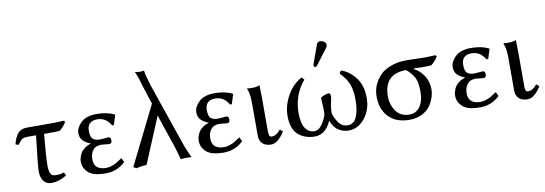

<svg xmlns="http://www.w3.org/2000/svg" viewBox="-55 -1060 4071 1434"><g transform="rotate(-10 1981.0 -343.0)"><path d="M251 -360.8Q234.9 -185.1 234.9 -126Q234.9 -48.8 268.1 -43.9Q281.7 -41.5 293.5 -42Q298.3 -42 303.2 -42.2Q308.1 -42.5 313.5 -43.2Q318.8 -43.9 324 -45.2Q329.1 -46.4 335 -48.1Q340.8 -49.8 346.7 -51.8L358.9 -26.9Q300.8 10.3 240.2 9.8Q205.1 9.8 184.1 -17.1Q163.1 -43.9 163.1 -91.8Q163.1 -136.7 189.9 -360.8H133.8Q98.6 -360.8 84.7 -352.5Q70.8 -344.2 49.8 -313L26.9 -320.8Q41 -376 64.9 -402.6Q88.9 -429.2 133.8 -429.2H334.5Q354 -429.2 373.3 -429.9Q392.6 -430.7 412.1 -432.1L421.9 -422.9Q406.7 -395 372.1 -363.8Q365.2 -362.3 356.4 -361.8Q347.7 -361.3 341.8 -361.1Q335.9 -360.8 325.2 -360.8Z M661.1 -398.9Q584 -398.9 584 -324.2Q584 -277.3 602.1 -262.2Q620.1 -247.1 657.7 -247.1L687 -249.5Q715.8 -252 718.8 -252Q737.8 -252 737.8 -227.1Q737.8 -201.2 717.8 -201.2Q713.9 -201.2 688 -204.1Q662.1 -207 656.7 -207Q615.7 -207 594.2 -180.4Q572.8 -153.8 572.8 -110.8Q572.8 -29.8 665 -29.8Q687 -29.8 710 -38.3Q732.9 -46.9 747.8 -55.9Q762.7 -64.9 788.1 -82L803.7 -49.8Q739.7 10.3 653.8 9.8Q561 9.8 522.9 -25.1Q484.9 -60.1 484.9 -107.9Q484.9 -120.1 487.8 -133.1Q490.7 -146 499.3 -165Q507.8 -184.1 529.3 -201.7Q550.8 -219.2 583 -229Q543 -244.1 523.4 -265.6Q503.9 -287.1 503.9 -321.8Q503.9 -361.8 543.5 -400.4Q583 -439 662.1 -439Q743.2 -439 796.9 -411.1L798.8 -408.2L775.9 -335.9L762.7 -335Q726.1 -398.9 661.1 -398.9Z M1190.9 -108.9 1109.9 -348.1 964.8 0Q910.6 3.9 888.7 12.2L863.8 0L1084 -443.8L1060.1 -516.1Q1050.3 -545.9 1035.6 -593.5Q1021 -641.1 1020 -645L1008.8 -675.3Q1006.8 -680.7 1004.2 -686.5Q1001.5 -692.4 1000.5 -695.3L999 -698.2Q1019.5 -693.4 1035.6 -693.4Q1056.6 -693.4 1067.9 -696.8Q1070.8 -672.9 1077.1 -649.9Q1077.6 -648.4 1081.8 -634.3Q1085.9 -620.1 1091.6 -600.8Q1097.2 -581.5 1099.1 -575.2L1266.6 -87.9Q1291.5 -26.9 1305.7 2.9Q1304.7 0 1273.9 0Q1262.2 0 1248.5 0.5Q1223.6 1.5 1223.6 2.9Q1218.8 -12.7 1210 -45.9Q1201.2 -79.1 1190.9 -108.9Z M1555.7 -398.9Q1478.5 -398.9 1478.5 -324.2Q1478.5 -277.3 1496.6 -262.2Q1514.6 -247.1 1552.2 -247.1L1581.5 -249.5Q1610.4 -252 1613.3 -252Q1632.3 -252 1632.3 -227.1Q1632.3 -201.2 1612.3 -201.2Q1608.4 -201.2 1582.5 -204.1Q1556.6 -207 1551.3 -207Q1510.3 -207 1488.8 -180.4Q1467.3 -153.8 1467.3 -110.8Q1467.3 -29.8 1559.6 -29.8Q1581.5 -29.8 1604.5 -38.3Q1627.4 -46.9 1642.3 -55.9Q1657.2 -64.9 1682.6 -82L1698.2 -49.8Q1634.3 10.3 1548.3 9.8Q1455.6 9.8 1417.5 -25.1Q1379.4 -60.1 1379.4 -107.9Q1379.4 -120.1 1382.3 -133.1Q1385.3 -146 1393.8 -165Q1402.3 -184.1 1423.8 -201.7Q1445.3 -219.2 1477.5 -229Q1437.5 -244.1 1418 -265.6Q1398.4 -287.1 1398.4 -321.8Q1398.4 -361.8 1438 -400.4Q1477.5 -439 1556.6 -439Q1637.7 -439 1691.4 -411.1L1693.4 -408.2L1670.4 -335.9L1657.2 -335Q1620.6 -398.9 1555.7 -398.9Z M1820.3 -321.8Q1820.3 -391.6 1802.2 -429.2L1804.2 -431.2Q1816.4 -429.2 1848.1 -429.2Q1873 -429.2 1898.4 -439Q1900.4 -375 1900.4 -342.8V-90.8Q1900.4 -65.9 1904.8 -55.9Q1909.2 -45.9 1923.3 -45.9Q1958.5 -45.9 1990.2 -86.9L2011.2 -69.8Q1992.2 -36.6 1964.8 -12.2Q1937.5 12.2 1908.2 12.2Q1866.2 12.2 1843.3 -10Q1820.3 -32.2 1820.3 -70.8Z M2402.8 -684.1Q2418.9 -684.1 2431.9 -673.6Q2444.8 -663.1 2444.8 -648.9Q2444.8 -637.7 2439 -630.9L2347.2 -508.8Q2341.3 -501 2335 -501Q2320.8 -501 2321.3 -514.2Q2321.3 -518.1 2323.2 -523.9L2375 -667Q2380.9 -684.1 2402.8 -684.1ZM2670.9 -206.1Q2670.9 -118.2 2619.9 -54.2Q2568.8 9.8 2496.1 9.8Q2457 9.8 2421.1 -12.2Q2385.3 -34.2 2365.2 -87.9Q2321.3 10.3 2240.2 9.8Q2165 9.8 2115 -33.7Q2064.9 -77.1 2064.9 -176.8Q2064.9 -254.9 2107.4 -330.3Q2149.9 -405.8 2218.3 -441.9L2235.8 -421.9Q2149.9 -321.8 2149.9 -184.1Q2149.9 -105 2175.5 -67.4Q2201.2 -29.8 2243.2 -29.8Q2269 -29.8 2290.5 -52.5Q2312 -75.2 2335 -127.9Q2338.9 -143.1 2339.4 -161.6Q2339.8 -180.2 2338.4 -200.2Q2336.9 -220.2 2336.9 -224.1Q2336.9 -229 2335.9 -239Q2335 -249 2335 -256.6Q2335 -264.2 2336.9 -269Q2346.7 -275.9 2365.5 -283Q2384.3 -290 2394 -290Q2415 -290 2409.2 -252.9Q2408.2 -248 2404.1 -229.5Q2399.9 -210.9 2397.9 -198Q2396 -185.1 2394 -163.6Q2392.1 -142.1 2395 -130.9Q2414.1 -79.1 2438 -54.4Q2461.9 -29.8 2496.1 -29.8Q2542 -29.8 2564 -77.4Q2585.9 -125 2585.9 -203.1Q2585.9 -231 2585 -246.1Q2584 -261.2 2577.6 -293.7Q2571.3 -326.2 2552.2 -358.2Q2533.2 -390.1 2502.9 -420.9L2516.1 -441.9Q2574.2 -424.8 2622.6 -365Q2670.9 -305.2 2670.9 -206.1Z M3189.9 -363.8Q3183.1 -362.3 3174.3 -361.8Q3165.5 -361.3 3159.7 -361.1Q3153.8 -360.8 3143.1 -360.8Q3072.8 -360.8 3056.2 -362.8L3054.2 -357.9Q3101.1 -334 3129.6 -289.1Q3158.2 -244.1 3158.2 -186Q3158.2 -156.2 3147.2 -123.5Q3136.2 -90.8 3113.5 -59.8Q3090.8 -28.8 3050.3 -9.5Q3009.8 9.8 2958 9.8Q2856.9 9.8 2801 -48.6Q2745.1 -106.9 2745.1 -204.1Q2745.1 -295.9 2814.9 -366.2Q2842.8 -394 2894.8 -413.1Q2946.8 -432.1 3011.2 -432.1Q3030.8 -432.1 3056.4 -431.4Q3082 -430.7 3107.4 -429.9Q3132.8 -429.2 3152.8 -429.2Q3191.4 -429.2 3230 -432.1L3240.2 -422.9Q3225.1 -394.5 3189.9 -363.8ZM2964.8 -28.8Q3013.7 -28.8 3043.9 -69.3Q3074.2 -109.9 3074.2 -185.1Q3074.2 -232.4 3065.9 -262.7Q3057.6 -293 3038.1 -317.9Q3021.5 -340.8 2996.1 -360.8Q2828.1 -360.8 2828.1 -188Q2828.1 -127.9 2862.5 -78.4Q2897 -28.8 2964.8 -28.8Z M3500 -398.9Q3422.9 -398.9 3422.9 -324.2Q3422.9 -277.3 3440.9 -262.2Q3459 -247.1 3496.6 -247.1L3525.9 -249.5Q3554.7 -252 3557.6 -252Q3576.7 -252 3576.7 -227.1Q3576.7 -201.2 3556.6 -201.2Q3552.7 -201.2 3526.9 -204.1Q3501 -207 3495.6 -207Q3454.6 -207 3433.1 -180.4Q3411.6 -153.8 3411.6 -110.8Q3411.6 -29.8 3503.9 -29.8Q3525.9 -29.8 3548.8 -38.3Q3571.8 -46.9 3586.7 -55.9Q3601.6 -64.9 3627 -82L3642.6 -49.8Q3578.6 10.3 3492.7 9.8Q3399.9 9.8 3361.8 -25.1Q3323.7 -60.1 3323.7 -107.9Q3323.7 -120.1 3326.7 -133.1Q3329.6 -146 3338.1 -165Q3346.7 -184.1 3368.2 -201.7Q3389.6 -219.2 3421.9 -229Q3381.8 -244.1 3362.3 -265.6Q3342.8 -287.1 3342.8 -321.8Q3342.8 -361.8 3382.3 -400.4Q3421.9 -439 3501 -439Q3582 -439 3635.7 -411.1L3637.7 -408.2L3614.7 -335.9L3601.6 -335Q3564.9 -398.9 3500 -398.9Z M3764.6 -321.8Q3764.6 -391.6 3746.6 -429.2L3748.5 -431.2Q3760.7 -429.2 3792.5 -429.2Q3817.4 -429.2 3842.8 -439Q3844.7 -375 3844.7 -342.8V-90.8Q3844.7 -65.9 3849.1 -55.9Q3853.5 -45.9 3867.7 -45.9Q3902.8 -45.9 3934.6 -86.9L3955.6 -69.8Q3936.5 -36.6 3909.2 -12.2Q3881.8 12.2 3852.5 12.2Q3810.5 12.2 3787.6 -10Q3764.6 -32.2 3764.6 -70.8Z"/></g></svg>

Font: Biolilbert
Style: Regular
Weight: 400
Designer: Philipp H. Poll
Foundry: Philipp H. Poll
Version: Version 1.1.0